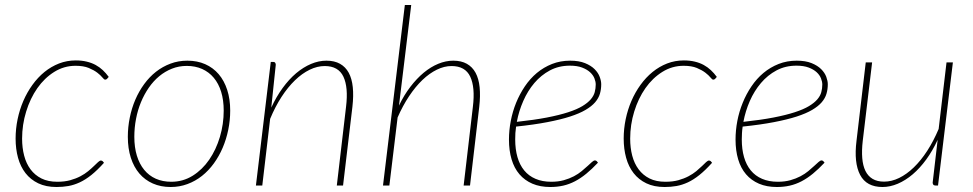

<svg xmlns="http://www.w3.org/2000/svg" viewBox="-20 -743 3896 769"><path d="M396.5 -91Q369.5 -61 345.8 -42Q322 -23 299.2 -12.5Q276.5 -2 254 2Q231.5 6 206.5 6Q164 6 133.2 -8.8Q102.5 -23.5 82.2 -49.5Q62 -75.5 52.2 -111Q42.5 -146.5 42.5 -188Q42.5 -227 50.5 -265.5Q58.5 -304 73.5 -338.8Q88.5 -373.5 110 -403.2Q131.5 -433 158.2 -454.8Q185 -476.5 216.5 -488.8Q248 -501 283.5 -501Q307.5 -501 327.2 -496.2Q347 -491.5 363 -482.8Q379 -474 391.8 -462Q404.5 -450 415.5 -435L408.5 -427Q405.5 -424 401 -424Q397 -424 390 -432.8Q383 -441.5 369.8 -451.8Q356.5 -462 335.5 -470.8Q314.5 -479.5 282.5 -479.5Q236.5 -479.5 197.2 -455Q158 -430.5 129.5 -389.8Q101 -349 84.8 -296.2Q68.5 -243.5 68.5 -187.5Q68.5 -151 76.8 -119.5Q85 -88 102.2 -64.8Q119.5 -41.5 146 -28.2Q172.5 -15 209.5 -15Q238.5 -15 261.2 -21.2Q284 -27.5 302 -37Q320 -46.5 333.2 -57.5Q346.5 -68.5 356.2 -78Q366 -87.5 372.8 -93.8Q379.5 -100 384 -100Q388.5 -100 391.5 -97L396.5 -91Z M666 -15Q713 -15 751.8 -39.2Q790.5 -63.5 818 -103.5Q845.5 -143.5 860.8 -194.8Q876 -246 876 -300Q876 -342 865.8 -375.2Q855.5 -408.5 836.2 -431.5Q817 -454.5 789.5 -466.8Q762 -479 728 -479Q696.5 -479 668.8 -468Q641 -457 617.8 -437.8Q594.5 -418.5 576 -391.8Q557.5 -365 544.5 -333.5Q531.5 -302 524.8 -266.8Q518 -231.5 518 -195Q518 -153 528.2 -119.5Q538.5 -86 557.5 -62.8Q576.5 -39.5 604 -27.2Q631.5 -15 666 -15ZM663.5 6Q624 6 592.2 -8Q560.5 -22 538.2 -48Q516 -74 504 -111.2Q492 -148.5 492 -195Q492 -234 499.8 -272Q507.5 -310 522 -343.8Q536.5 -377.5 557.5 -406.2Q578.5 -435 605 -455.8Q631.5 -476.5 663 -488.2Q694.5 -500 730.5 -500Q770 -500 801.8 -486Q833.5 -472 855.8 -446Q878 -420 890 -383Q902 -346 902 -300Q902 -261 894.2 -223.2Q886.5 -185.5 872 -151.5Q857.5 -117.5 836.5 -88.5Q815.5 -59.5 789 -38.5Q762.5 -17.5 730.8 -5.8Q699 6 663.5 6Z M1066.5 -312Q1086.5 -355.5 1112 -390.5Q1137.5 -425.5 1166.2 -449.8Q1195 -474 1225.8 -487Q1256.5 -500 1287.5 -500Q1319.5 -500 1341.8 -487.5Q1364 -475 1376.8 -451.5Q1389.5 -428 1393 -393.8Q1396.5 -359.5 1391.5 -315.5L1354 0H1329L1366 -315.5Q1375.5 -393 1355.5 -435.8Q1335.5 -478.5 1280.5 -478.5Q1251 -478.5 1220.5 -463.8Q1190 -449 1161.5 -421.5Q1133 -394 1107.5 -354.8Q1082 -315.5 1062 -267L1030.5 0H1005L1064.5 -495H1074.5Q1080 -495 1082.2 -491.5Q1084.5 -488 1084.5 -483.5Z M1578 -320Q1598 -362 1623.5 -395.2Q1649 -428.5 1677 -451.8Q1705 -475 1735.2 -487.5Q1765.5 -500 1795.5 -500Q1827.5 -500 1849.8 -487.5Q1872 -475 1884.8 -451.5Q1897.5 -428 1901 -393.8Q1904.5 -359.5 1899.5 -315.5L1862.5 0H1837L1874 -315.5Q1883.5 -393 1863.5 -435.8Q1843.5 -478.5 1788.5 -478.5Q1759.5 -478.5 1729.8 -464Q1700 -449.5 1672 -422.8Q1644 -396 1618.5 -357.8Q1593 -319.5 1572.5 -272.5L1539.5 0H1514L1601.5 -723H1627Z M2262.5 -480Q2218 -480 2182.5 -461Q2147 -442 2120.2 -410.5Q2093.5 -379 2075.8 -338.5Q2058 -298 2050 -255Q2119.5 -262.5 2170 -272.2Q2220.5 -282 2255.8 -293.5Q2291 -305 2312.5 -318Q2334 -331 2346 -345Q2358 -359 2362 -374Q2366 -389 2366 -404.5Q2366 -416 2360.8 -429.2Q2355.5 -442.5 2343.2 -453.8Q2331 -465 2311.2 -472.5Q2291.5 -480 2262.5 -480ZM2375 -91.5Q2351 -66 2328.5 -47.5Q2306 -29 2283 -17Q2260 -5 2235.8 0.5Q2211.5 6 2184 6Q2143.5 6 2112.5 -7.2Q2081.5 -20.5 2060.5 -45Q2039.5 -69.5 2029 -104.8Q2018.5 -140 2018.5 -184Q2018.5 -221 2025.8 -258.8Q2033 -296.5 2047.2 -331.5Q2061.5 -366.5 2082.2 -397.2Q2103 -428 2130.2 -450.8Q2157.5 -473.5 2191 -486.8Q2224.5 -500 2263.5 -500Q2299 -500 2323 -490.2Q2347 -480.5 2361.5 -466Q2376 -451.5 2382 -435Q2388 -418.5 2388 -405.5Q2388 -385.5 2382.8 -367.5Q2377.5 -349.5 2363.5 -333.2Q2349.5 -317 2325.2 -302.8Q2301 -288.5 2263.2 -276.2Q2225.5 -264 2172.2 -253.8Q2119 -243.5 2047 -236Q2045 -223 2044.2 -210.2Q2043.5 -197.5 2043.5 -184.5Q2043.5 -145 2052.5 -113.8Q2061.5 -82.5 2079.5 -60.5Q2097.5 -38.5 2124.8 -26.8Q2152 -15 2188 -15Q2215.5 -15 2238 -21.2Q2260.5 -27.5 2278.5 -37Q2296.5 -46.5 2310 -57.8Q2323.5 -69 2333.8 -78.5Q2344 -88 2351 -94.2Q2358 -100.5 2363 -100.5Q2367 -100.5 2370 -97.5Z M2832 -91Q2805 -61 2781.2 -42Q2757.5 -23 2734.8 -12.5Q2712 -2 2689.5 2Q2667 6 2642 6Q2599.5 6 2568.8 -8.8Q2538 -23.5 2517.8 -49.5Q2497.5 -75.5 2487.8 -111Q2478 -146.5 2478 -188Q2478 -227 2486 -265.5Q2494 -304 2509 -338.8Q2524 -373.5 2545.5 -403.2Q2567 -433 2593.8 -454.8Q2620.5 -476.5 2652 -488.8Q2683.5 -501 2719 -501Q2743 -501 2762.8 -496.2Q2782.5 -491.5 2798.5 -482.8Q2814.5 -474 2827.2 -462Q2840 -450 2851 -435L2844 -427Q2841 -424 2836.5 -424Q2832.5 -424 2825.5 -432.8Q2818.5 -441.5 2805.2 -451.8Q2792 -462 2771 -470.8Q2750 -479.5 2718 -479.5Q2672 -479.5 2632.8 -455Q2593.5 -430.5 2565 -389.8Q2536.5 -349 2520.2 -296.2Q2504 -243.5 2504 -187.5Q2504 -151 2512.2 -119.5Q2520.5 -88 2537.8 -64.8Q2555 -41.5 2581.5 -28.2Q2608 -15 2645 -15Q2674 -15 2696.8 -21.2Q2719.5 -27.5 2737.5 -37Q2755.5 -46.5 2768.8 -57.5Q2782 -68.5 2791.8 -78Q2801.5 -87.5 2808.2 -93.8Q2815 -100 2819.5 -100Q2824 -100 2827 -97L2832 -91Z M3170 -480Q3125.5 -480 3090 -461Q3054.5 -442 3027.8 -410.5Q3001 -379 2983.2 -338.5Q2965.5 -298 2957.5 -255Q3027 -262.5 3077.5 -272.2Q3128 -282 3163.2 -293.5Q3198.5 -305 3220 -318Q3241.5 -331 3253.5 -345Q3265.5 -359 3269.5 -374Q3273.5 -389 3273.5 -404.5Q3273.5 -416 3268.2 -429.2Q3263 -442.5 3250.8 -453.8Q3238.5 -465 3218.8 -472.5Q3199 -480 3170 -480ZM3282.5 -91.5Q3258.5 -66 3236 -47.5Q3213.5 -29 3190.5 -17Q3167.5 -5 3143.2 0.5Q3119 6 3091.5 6Q3051 6 3020 -7.2Q2989 -20.5 2968 -45Q2947 -69.5 2936.5 -104.8Q2926 -140 2926 -184Q2926 -221 2933.2 -258.8Q2940.5 -296.5 2954.8 -331.5Q2969 -366.5 2989.8 -397.2Q3010.5 -428 3037.8 -450.8Q3065 -473.5 3098.5 -486.8Q3132 -500 3171 -500Q3206.5 -500 3230.5 -490.2Q3254.5 -480.5 3269 -466Q3283.5 -451.5 3289.5 -435Q3295.5 -418.5 3295.5 -405.5Q3295.5 -385.5 3290.2 -367.5Q3285 -349.5 3271 -333.2Q3257 -317 3232.8 -302.8Q3208.5 -288.5 3170.8 -276.2Q3133 -264 3079.8 -253.8Q3026.5 -243.5 2954.5 -236Q2952.5 -223 2951.8 -210.2Q2951 -197.5 2951 -184.5Q2951 -145 2960 -113.8Q2969 -82.5 2987 -60.5Q3005 -38.5 3032.2 -26.8Q3059.5 -15 3095.5 -15Q3123 -15 3145.5 -21.2Q3168 -27.5 3186 -37Q3204 -46.5 3217.5 -57.8Q3231 -69 3241.2 -78.5Q3251.5 -88 3258.5 -94.2Q3265.5 -100.5 3270.5 -100.5Q3274.5 -100.5 3277.5 -97.5Z M3796.5 -493 3737 0H3726.5Q3720.5 0 3718 -3.5Q3715.5 -7 3715.5 -11.5L3735.5 -183Q3715.5 -139.5 3690 -104.5Q3664.5 -69.5 3635.8 -45Q3607 -20.5 3576 -7.2Q3545 6 3514.5 6Q3450.5 6 3425 -42.5Q3399.5 -91 3410.5 -179L3447.5 -493H3473L3435.5 -179Q3431 -140 3433.5 -109.8Q3436 -79.5 3446.2 -58.5Q3456.5 -37.5 3475 -26.5Q3493.5 -15.5 3521 -15.5Q3551 -15.5 3581.2 -30.2Q3611.5 -45 3640 -72.5Q3668.5 -100 3693.8 -139Q3719 -178 3739.5 -226.5L3771 -493Z"/></svg>

Font: Lato ExtraLight
Style: Italic
Weight: 275
Italic angle: -7°
Designer: Lukasz Dziedzic with Adam Twardoch and Botio Nikoltchev
Foundry: tyPoland Lukasz Dziedzic
Version: Version 2.015; 2015-08-06; http://www.latofonts.com/